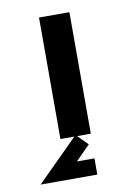

<svg xmlns="http://www.w3.org/2000/svg" viewBox="-72 -488 487 684"><g transform="rotate(-10 172.0 -145.5)"><path d="M161.1 88.9H224.6V147.5H19.5L172.4 -4.9L213.4 36.1ZM227.1 0H117.2V-439.5H227.1Z"/></g></svg>

Font: Squarish Sans CT
Style: RegularSC
Weight: 400
Version: Version 0.9